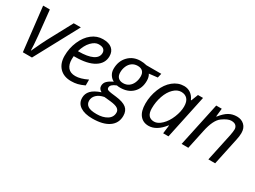

<svg xmlns="http://www.w3.org/2000/svg" viewBox="-50 -1169 2697 2033"><g transform="rotate(30 1299.0 -152.5)"><path d="M172.9 -59.1H175.8Q237.8 -193.4 263.2 -240.2L421.9 -535.2H508.8L220.2 0H108.9L47.9 -535.2H129.9L161.1 -235.8Q172.9 -109.9 172.9 -59.1Z M607.9 -301.8H613.8Q725.1 -301.8 784.4 -330.8Q843.8 -359.9 843.8 -415Q843.8 -440.9 825.7 -458Q807.6 -475.1 763.7 -475.1Q719.7 -475.1 675.5 -429.2Q631.3 -383.3 607.9 -301.8ZM860.8 -100.1V-28.8Q814.9 -7.3 779.8 1.2Q744.6 9.8 702.1 9.8Q612.3 9.8 561 -43.5Q509.8 -96.7 509.8 -189.5Q509.8 -282.2 546.1 -366.7Q582.5 -451.2 642.8 -498Q703.1 -544.9 776.4 -544.9Q849.6 -544.9 887.2 -512.5Q924.8 -480 924.8 -421.9Q924.8 -334 843.8 -283.9Q762.7 -233.9 611.8 -233.9H595.7L593.8 -194.8Q593.8 -130.9 623.8 -95Q653.8 -59.1 714.8 -59.1Q775.9 -59.1 860.8 -100.1Z M1123.8 -408.9Q1107.9 -373.5 1107.9 -332Q1107.9 -290.5 1129.6 -268.8Q1151.4 -247.1 1190.4 -247.1Q1229.5 -247.1 1258.3 -267.6Q1287.1 -288.1 1302.5 -324Q1317.9 -359.9 1317.9 -400.9Q1317.9 -441.9 1296.4 -462.9Q1274.9 -483.9 1235.8 -483.9Q1196.8 -483.9 1168.2 -464.1Q1139.6 -444.3 1123.8 -408.9ZM1287.1 58.1Q1287.1 27.8 1260.7 10.3Q1234.4 -7.3 1170.9 -14.2L1093.3 -22Q1034.7 -9.8 1003.4 21Q972.2 51.8 972.2 92.3Q972.2 132.8 1003.9 154.8Q1035.6 176.8 1111.3 176.8Q1187 176.8 1237.1 145.8Q1287.1 114.7 1287.1 58.1ZM1397 -394Q1397 -300.8 1340.1 -245.4Q1283.2 -189.9 1188 -189.9Q1161.1 -189.9 1147 -193.8Q1079.1 -168 1079.1 -129.9Q1079.1 -109.9 1095.2 -103.3Q1111.3 -96.7 1142.1 -92.8L1199.2 -85.9Q1287.6 -75.2 1327.4 -43Q1367.2 -10.7 1367.2 51.8Q1367.2 141.6 1295.9 190.9Q1224.6 240.2 1095.2 240.2Q1000.5 240.2 946.8 204.3Q893.1 168.5 893.1 103Q893.1 51.8 928.2 14.2Q963.4 -23.4 1042 -49.8Q1003.9 -70.3 1003.9 -106.4Q1003.9 -142.6 1028.8 -166.7Q1053.7 -190.9 1098.1 -211.9Q1067.4 -227.5 1047.9 -258.1Q1028.3 -288.6 1028.3 -329.1Q1028.3 -423.8 1086.7 -484.4Q1145 -544.9 1235.8 -544.9Q1273.9 -544.9 1311 -535.2H1492.2L1480 -482.9L1377 -471.2Q1397 -440.9 1397 -394Z M1587.9 -168.9Q1587.9 -58.1 1678.2 -58.1Q1722.7 -58.1 1769.5 -103.3Q1816.4 -148.4 1845.7 -220.9Q1875 -293.5 1875 -355Q1875 -416.5 1847.7 -446.3Q1820.3 -476.1 1772.5 -476.1Q1724.6 -476.1 1681.2 -434.1Q1637.7 -392.1 1612.8 -320.3Q1587.9 -248.5 1587.9 -168.9ZM1768.1 -544.9Q1813 -544.9 1848.1 -520.8Q1883.3 -496.6 1902.8 -451.2H1908.2L1940.9 -535.2H2002.9L1889.2 0H1824.2L1836.9 -102.1H1833Q1745.6 9.8 1648.9 9.8Q1581.1 9.8 1542.5 -38.6Q1503.9 -86.9 1503.9 -179.7Q1503.9 -272.5 1538.6 -359.4Q1573.2 -446.3 1634.3 -495.6Q1695.3 -544.9 1768.1 -544.9Z M2181.2 -231.9 2131.8 0H2049.8L2164.1 -535.2H2231.9L2221.2 -436H2226.1Q2272.9 -495.6 2316.4 -520.3Q2359.9 -544.9 2414.6 -544.9Q2469.2 -544.9 2505.1 -511Q2541 -477.1 2541 -416Q2541 -377.4 2529.8 -328.1L2460 0H2377L2449.2 -337.9Q2459 -388.7 2459 -414.1Q2459 -439.5 2441.7 -457.8Q2424.3 -476.1 2383.3 -476.1Q2342.3 -476.1 2277.6 -429.9Q2212.9 -383.8 2181.2 -231.9Z"/></g></svg>

Font: OpenSans-Italic
Style: Italic
Weight: 400
Italic angle: -12°
Foundry: Ascender Corporation
Version: Version 1.10